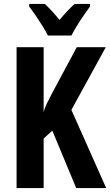

<svg xmlns="http://www.w3.org/2000/svg" viewBox="-20 -953 558 973"><path d="M518.1 0H366.2L245.1 -291L201.2 -251V0H64V-713.9H201.2V-384.8Q205.6 -403.8 217 -427.5Q228.5 -451.2 244.1 -481L369.1 -713.9H516.1L341.8 -396ZM222.7 -772.9Q213.4 -792.5 196.5 -819.6Q179.7 -846.7 161.1 -873.8Q142.6 -900.9 127.9 -919.9V-933.1H207Q223.6 -918 242.7 -897.2Q261.7 -876.5 281.7 -852.1Q304.7 -879.4 322 -897.7Q339.4 -916 357.9 -933.1H436V-919.9Q421.9 -900.9 403.8 -874.5Q385.7 -848.1 369.1 -821Q352.5 -793.9 341.8 -772.9Z"/></svg>

Font: Open Sans Condensed
Style: Bold
Weight: 700
Width: 3
Designer: Monotype Design Team
Foundry: Monotype Imaging Inc.
Version: Version 3.003; ttfautohint (v1.8.4)